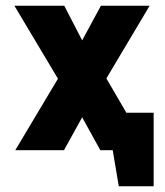

<svg xmlns="http://www.w3.org/2000/svg" viewBox="-20 -521 572 666"><path d="M362 -130V0H371L392 125H513V-130ZM265 -381 203 -501H30L181 -248L33 0H202L265 -114L328 0H494L349 -249L499 -501H330Z"/></svg>

Font: Advent Pro ExtraBold
Style: Regular
Weight: 800
Designer: VivaRado, Andreas Kalpakidis
Foundry: VivaRado, Andreas Kalpakidis
Version: Version 3.000